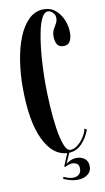

<svg xmlns="http://www.w3.org/2000/svg" viewBox="-95 -756 519 950"><g transform="rotate(-10 164.0 -281.0)"><path d="M217 149Q194 149 173.2 142.5Q152.5 136 145 131.5L149 122.5Q154.5 125.5 168.2 130.2Q182 135 196 135Q213 135 224.8 125.2Q236.5 115.5 236.5 96.5Q236.5 77.5 225.5 71Q214.5 64.5 203 64.5Q186.5 64.5 169 75L161 73L187.5 10Q114.5 6 70.8 -86.2Q27 -178.5 27 -349Q27 -414.5 36.8 -478.8Q46.5 -543 67.2 -595.5Q88 -648 120.2 -679.5Q152.5 -711 197 -711Q231.5 -711 255.5 -690Q279.5 -669 292 -637.8Q304.5 -606.5 304.5 -575.5Q304.5 -548 294.5 -531.2Q284.5 -514.5 263.5 -514.5Q240 -514.5 230.5 -529.5Q221 -544.5 221 -570.5Q221 -590 228.2 -604Q235.5 -618 243 -630.5Q250.5 -643 250.5 -658Q250.5 -674 239 -685.5Q227.5 -697 215 -697Q197 -697 184.2 -672.8Q171.5 -648.5 163 -609Q154.5 -569.5 149.5 -522.8Q144.5 -476 142.5 -430.5Q140.5 -385 140.5 -350Q140.5 -296.5 144 -236.2Q147.5 -176 155.2 -123Q163 -70 175.5 -36.5Q188 -3 206.5 -3Q224.5 -3 242.2 -16.8Q260 -30.5 273.8 -51.5Q287.5 -72.5 292.5 -94.5L303.5 -88Q289 -47.5 261.8 -19.5Q234.5 8.5 197.5 10L174.5 63Q182 55 197.5 48.2Q213 41.5 228.5 41.5Q252.5 41.5 269.2 54.8Q286 68 286 95Q286 120 265.8 134.5Q245.5 149 217 149Z"/></g></svg>

Font: Imbue 100pt SemiBold
Style: Regular
Weight: 600
Designer: Tyler Finck
Foundry: Etcetera Type Company
Version: Version 1.102; ttfautohint (v1.8.3)